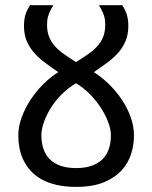

<svg xmlns="http://www.w3.org/2000/svg" viewBox="-20 -710 590 743"><path d="M453.1 -689.9Q466.8 -668.5 471.7 -650.1Q476.6 -631.8 476.6 -609.4Q476.6 -577.1 466.3 -552.2Q456.1 -527.3 438.2 -506.8Q420.4 -486.3 396 -468.3Q371.6 -450.2 343.3 -430.7Q373 -412.1 401.1 -384.8Q429.2 -357.4 450.9 -325.2Q472.7 -293 485.6 -257.1Q498.5 -221.2 498.5 -185.5Q498.5 -151.4 488 -116.2Q477.5 -81.1 451.9 -52.2Q426.3 -23.4 383.1 -5.1Q339.8 13.2 274.4 13.2Q231 13.2 197.3 5.1Q163.6 -2.9 138.9 -17.1Q114.3 -31.2 97.4 -50.5Q80.6 -69.8 70.1 -91.8Q59.6 -113.8 55.2 -137.9Q50.8 -162.1 50.8 -185.5Q50.8 -219.7 63.7 -255.4Q76.7 -291 98.1 -323.7Q119.6 -356.4 147.5 -384.3Q175.3 -412.1 205.6 -430.7Q177.2 -450.2 153.1 -468.3Q128.9 -486.3 111.1 -506.8Q93.3 -527.3 83 -552.2Q72.8 -577.1 72.8 -609.4Q72.8 -631.8 77.6 -650.1Q82.5 -668.5 96.2 -689.9H186.5Q178.2 -676.3 173.3 -665.8Q168.5 -655.3 166 -646.5Q163.6 -637.7 162.8 -629.9Q162.1 -622.1 162.1 -613.8Q162.1 -586.4 170.4 -566.4Q178.7 -546.4 193.4 -530.3Q208 -514.2 228.8 -499.8Q249.5 -485.4 274.4 -469.7Q299.3 -485.4 320.1 -499.8Q340.8 -514.2 355.7 -530.3Q370.6 -546.4 378.9 -566.4Q387.2 -586.4 387.2 -613.8Q387.2 -622.1 386.5 -629.9Q385.7 -637.7 383.3 -646.5Q380.9 -655.3 376 -665.8Q371.1 -676.3 362.8 -689.9ZM409.2 -187Q409.2 -209 398.9 -236.8Q388.7 -264.6 370.6 -292.5Q352.5 -320.3 327.9 -345.5Q303.2 -370.6 274.4 -387.7Q243.7 -370.1 218.8 -345Q193.8 -319.8 176.5 -292Q159.2 -264.2 149.7 -236.6Q140.1 -209 140.1 -187Q140.1 -158.2 147.9 -134.5Q155.8 -110.8 172.1 -94.2Q188.5 -77.6 213.9 -68.6Q239.3 -59.6 274.4 -59.6Q309.6 -59.6 335 -68.6Q360.4 -77.6 377 -94.2Q393.6 -110.8 401.4 -134.5Q409.2 -158.2 409.2 -187Z"/></svg>

Font: Code New Roman
Style: Regular
Weight: 400
Monospace: yes
Designer: Sam Radian
Foundry: Code New Roman
Version: Version 2.00 November 29, 2014